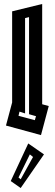

<svg xmlns="http://www.w3.org/2000/svg" viewBox="-20 -679 275 965"><path d="M10 -48 41 -164V-622L192 -659V-155L225 -146L186 0ZM126 -593 106 -588V-109L78 -118L73 -97L155 -75L161 -95L126 -105ZM84 266 34 231 122 42 201 97ZM73 213 84 222 146 110 130 97Z"/></svg>

Font: Blaka Hollow
Style: Regular
Weight: 400
Designer: Mohamed Gaber
Foundry: Kief Type Foundry
Version: Version 1.003; ttfautohint (v1.8.4.7-5d5b)